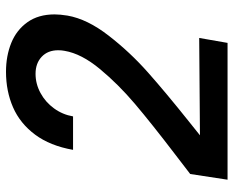

<svg xmlns="http://www.w3.org/2000/svg" viewBox="-89 -686 778 640"><g transform="rotate(-90 300.0 -366.0)"><path d="M104.5 -170.5Q208 -249.5 273.5 -305Q339 -360.5 390 -422Q441 -483.5 450.5 -539.5Q452.5 -549.5 452.5 -561Q452.5 -595.5 430.8 -616Q409 -636.5 374 -636.5Q340.5 -636.5 310 -620Q279.5 -603.5 258.8 -575Q238 -546.5 232 -511.5H120.5Q134 -588 171.2 -638Q208.5 -688 262.2 -711.5Q316 -735 381 -735Q433.5 -735 476.8 -717.5Q520 -700 546 -663.5Q572 -627 572 -573Q572 -555 568 -530Q556.5 -464 501.2 -392.8Q446 -321.5 378.2 -261.5Q310.5 -201.5 214 -124.5L169 -88.5L493.5 -91L477 3.5H21L40 -121Z"/></g></svg>

Font: JuliaMono SemiBoldItalic
Style: Regular
Weight: 600
Italic angle: -9°
Monospace: yes
Designer: cormullion
Foundry: corm
Version: Version 0.049; ttfautohint (v1.8.4)